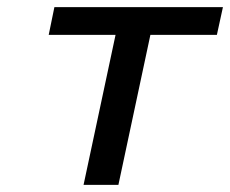

<svg xmlns="http://www.w3.org/2000/svg" viewBox="-20 -520 647 540"><path d="M215 0H313L403 -422H590L607 -500H133L117 -422H305Z"/></svg>

Font: LT Wave
Style: Italic
Weight: 400
Designer: Daniel Lyons
Version: Version 2.5 (Glyphs App)